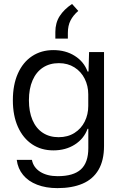

<svg xmlns="http://www.w3.org/2000/svg" viewBox="-20 -793 632 990"><path d="M66.3 31.3H144.6Q151.9 70.3 187.4 92.9Q223 115.4 277.6 115.4Q358.7 115.4 397.1 80.4Q435.4 45.3 435.4 -29.3V-128.7H431.4Q413.1 -78 366 -47.8Q318.9 -17.6 255 -17.6Q192.7 -17.6 145.7 -48.9Q98.7 -80.3 72.5 -138.6Q46.3 -196.9 46.3 -276Q46.3 -355.9 72.3 -414.1Q98.3 -472.4 145.6 -503.6Q193 -534.7 255 -534.7Q318.6 -534.7 365.7 -504.8Q412.9 -474.9 431.4 -424.3H436.4L439.3 -524.7H516.4V-40.7Q516.4 34 487.9 82.6Q459.3 131.3 405.5 154.1Q351.7 177 276.1 177Q217 177 171.5 159.4Q126 141.9 99.1 109.1Q72.1 76.4 66.3 31.3ZM435.1 -246.7V-306.7Q435.1 -350 416.7 -386.9Q398.3 -423.9 363.8 -445.6Q329.3 -467.4 283.7 -467.4Q236 -467.4 201.2 -444.5Q166.4 -421.6 147.8 -378.5Q129.1 -335.4 129.1 -276Q129.1 -217 147.5 -174.1Q165.9 -131.1 200.4 -108.4Q234.9 -85.6 282.3 -85.6Q329.3 -85.6 364.1 -107.6Q398.9 -129.7 417 -166.4Q435.1 -203 435.1 -246.7ZM351.6 -772.6 383.6 -736.7Q357.1 -713.9 343.5 -687.1Q329.9 -660.4 329.9 -623.1V-593.9H265.4V-628.3Q265.4 -675.4 287.9 -710.3Q310.4 -745.1 351.6 -772.6Z"/></svg>

Font: Mona Sans VF XLt
Style: Regular
Weight: 200
Designer: Deni Anggara
Foundry: GitHub
Version: Version 2.000;Glyphs 3.2.3 (3260)